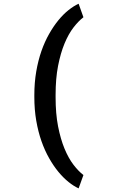

<svg xmlns="http://www.w3.org/2000/svg" viewBox="-20 -811 640 1054"><path d="M168.5 -289.1Q168.5 -357.9 179 -418.7Q189.5 -479.5 207.5 -531Q225.6 -582.5 249.8 -625Q273.9 -667.5 300.8 -700.2Q327.6 -732.9 356.2 -755.6Q384.8 -778.3 411.6 -790.5L438 -716.3Q410.6 -695.3 383.3 -659.9Q356 -624.5 334.2 -572Q312.5 -519.5 298.8 -449.7Q285.2 -379.9 285.2 -290V-277.3Q285.2 -187 298.8 -117.2Q312.5 -47.4 334.2 5.1Q356 57.6 383.3 93.3Q410.6 128.9 438 149.9L411.6 223.1Q384.8 210.9 356.2 188Q327.6 165 300.8 132.6Q273.9 100.1 249.8 57.6Q225.6 15.1 207.5 -36.4Q189.5 -87.9 179 -148.4Q168.5 -209 168.5 -278.3Z"/></svg>

Font: Roboto Mono
Style: Bold
Weight: 700
Designer: Google
Version: Version 2.000985; 2015; ttfautohint (v1.3)